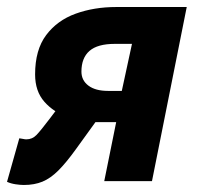

<svg xmlns="http://www.w3.org/2000/svg" viewBox="-33 -516 568 547"><path d="M264 0 298 -168H245Q202 -168 161 -182Q120 -196 93.5 -226Q67 -256 67 -304Q67 -374 98.5 -416Q130 -458 182.5 -477Q235 -496 298 -496H499L400 0ZM275 -257H314L343 -391H294Q245 -391 222 -371Q199 -351 199 -312Q199 -287 219 -272Q239 -257 275 -257ZM173 -263 288 -236 184 -92Q156 -53 133.5 -30.5Q111 -8 88 1.5Q65 11 35 11Q25 11 11.5 9Q-2 7 -13 2L22 -122Q30 -121 34 -120Q38 -119 42 -119Q59 -119 71 -131.5Q83 -144 108 -177Z"/></svg>

Font: Source Sans 3
Style: Bold Italic
Weight: 700
Italic angle: -11°
Designer: Paul D. Hunt
Foundry: Adobe
Version: Version 3.052;hotconv 1.1.0;makeotfexe 2.6.0